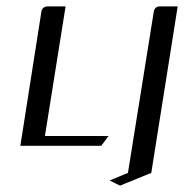

<svg xmlns="http://www.w3.org/2000/svg" viewBox="-20 -458 578 603"><path d="M324.2 108.9 381.8 85 462.9 -420.9Q465.8 -438 482.9 -438H538.1L455.1 85L356.9 125ZM43.9 0 109.9 -420.9Q112.8 -438 130.9 -438H186L121.1 -30.8H320.8L297.9 0Z"/></svg>

Font: Hhenum
Style: Italic
Weight: 400
Designer: T. Christopher White
Version: Version 1.0